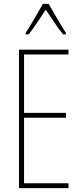

<svg xmlns="http://www.w3.org/2000/svg" viewBox="-20 -970 421 990"><path d="M333 0H78V-714H333V-689H104V-388H320V-363H104V-25H333ZM231 -950Q244 -927 262.5 -895Q281 -863 297.5 -836.5Q314 -810 320 -800V-793H305Q284 -819 260 -854.5Q236 -890 216 -920Q197 -892 172.5 -855Q148 -818 128 -793H112V-800Q123 -816 139 -843Q155 -870 172 -899Q189 -928 201 -950Z"/></svg>

Font: Noto Sans Lao Looped ExtraCondensed Thin
Style: Regular
Weight: 100
Width: 2
Designer: Mark Frömberg, Ben Mitchell
Foundry: The Fontpad Ltd
Version: Version 1.002; ttfautohint (v1.8.4.7-5d5b)